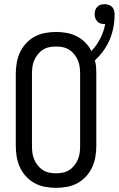

<svg xmlns="http://www.w3.org/2000/svg" viewBox="-20 -897 572 925"><path d="M250 8Q223 8 196.5 3Q170 -2 147 -14.5Q124 -27 105.5 -47Q87 -67 76 -91Q65 -115 60.5 -141.5Q56 -168 56 -195V-540Q56 -567 60.5 -593.5Q65 -620 76 -644Q87 -668 105.5 -688Q124 -708 147 -720.5Q170 -733 196.5 -738Q223 -743 250 -743Q276 -743 301 -738.5Q326 -734 349 -722.5Q372 -711 390.5 -692.5Q409 -674 420 -651Q446 -678 463 -711.5Q480 -745 487 -781H483Q473 -781 464 -784Q455 -787 448.5 -794Q442 -801 439 -810Q436 -819 436 -829Q436 -839 439 -848Q442 -857 448.5 -864Q455 -871 464.5 -874Q474 -877 484 -877Q494 -877 504 -873.5Q514 -870 521 -862.5Q528 -855 530 -845Q532 -835 532 -825Q532 -794 526 -763.5Q520 -733 508 -705Q496 -677 478 -652Q460 -627 437 -606Q442 -590 443 -573.5Q444 -557 444 -540V-195Q444 -168 439.5 -141.5Q435 -115 424 -91Q413 -67 394.5 -47Q376 -27 353 -14.5Q330 -2 303.5 3Q277 8 250 8ZM250 -62Q267 -62 283.5 -65.5Q300 -69 314 -78Q328 -87 338.5 -100.5Q349 -114 355.5 -129.5Q362 -145 364 -161.5Q366 -178 366 -195V-540Q366 -557 364 -573.5Q362 -590 355.5 -605.5Q349 -621 338.5 -634.5Q328 -648 314 -657Q300 -666 283.5 -669.5Q267 -673 250 -673Q233 -673 216.5 -669.5Q200 -666 186 -657Q172 -648 161.5 -634.5Q151 -621 144.5 -605.5Q138 -590 136 -573.5Q134 -557 134 -540V-195Q134 -178 136 -161.5Q138 -145 144.5 -129.5Q151 -114 161.5 -100.5Q172 -87 186 -78Q200 -69 216.5 -65.5Q233 -62 250 -62Z"/></svg>

Font: Iosevka
Style: Regular
Weight: 400
Monospace: yes
Designer: Belleve Invis
Foundry: Belleve Invis
Version: Version 33.2.3; ttfautohint (v1.8.4)